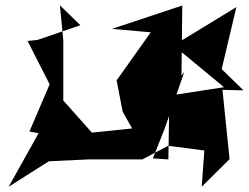

<svg xmlns="http://www.w3.org/2000/svg" viewBox="-20 -616 947 731"><path d="M286 -520 123 -464 85 -460 169 -295 92 -115 127 -109 13 95 166 -2 315 -9H522L620 -61L758 -43L748 95L854 -10L827 -274L907 -272L824 -353L880 -589L662 -456L649 -436L833 -284L625 -252L621 -9L562 -13L608 -129L682 -343L671 -328L674 -595L406 -506L554 -493L424 -310L447 -191L483 -127L330 -111L199 -258L221 -231V-463L208 -596Z"/></svg>

Font: Asimov Silicon
Style: Regular
Weight: 400
Designer: Google
Version: Version 2.000980; 2014